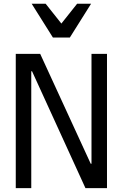

<svg xmlns="http://www.w3.org/2000/svg" viewBox="-20 -981 640 1001"><path d="M457 -700H537.8V0H425.6L147 -609.6H143V0H62.2V-700H189.6L453 -127.4H457ZM255.8 -785.4H344.2L454.8 -961.4H382L300 -858.2L218 -961.4H145.2Z"/></svg>

Font: CommitMonoV142 ExtLt
Style: Regular
Weight: 200
Monospace: yes
Designer: Eigil Nikolajsen
Foundry: Eigil Nikolajsen
Version: Version 1.142